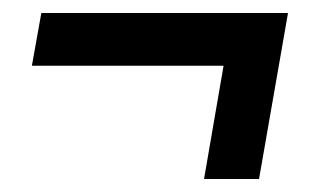

<svg xmlns="http://www.w3.org/2000/svg" viewBox="-20 -426 493 295"><path d="M293.5 -151 323.5 -325H29L43.5 -406H422.5L378 -151Z"/></svg>

Font: Cabin Condensed Medium
Style: Italic
Weight: 500
Width: 3
Italic angle: -10°
Designer: Pablo Impallari
Foundry: Pablo Impallari. http://www.impallari.com Igino Marini. http://www.ikern.com
Version: Version 3.001; ttfautohint (v1.8.3)